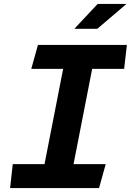

<svg xmlns="http://www.w3.org/2000/svg" viewBox="-20 -959 667 979"><path d="M31.5 0H485L519 -122H355L450 -608H613L627 -730H173.5L139.5 -608H302L207 -122H45ZM359 -812 478 -939H625L476 -812Z"/></svg>

Font: Monaspace Krypton
Style: Bold Italic
Weight: 700
Italic angle: -11°
Designer: Riley Cran & the Lettermatic Team
Foundry: Lettermatic
Version: Version 1.101 (Monaspace Krypton)